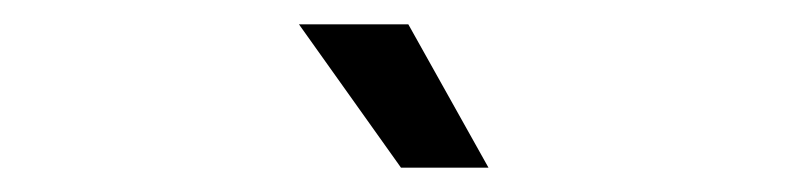

<svg xmlns="http://www.w3.org/2000/svg" viewBox="-20 -708 652 158"><path d="M316 -688 382 -570H310L226 -688Z"/></svg>

Font: Space Mono
Style: Regular
Weight: 400
Monospace: yes
Designer: Colophon Foundry / Benjamin Critton
Foundry: Colophon Foundry
Version: Version 1.000;PS 1.003;hotconv 1.0.81;makeotf.lib2.5.63406